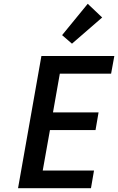

<svg xmlns="http://www.w3.org/2000/svg" viewBox="-20 -991 622 1011"><path d="M307 -806 442 -971 518 -899 359 -761ZM295 -603 259 -399H499L483 -306H243L205 -93H475L459 0H75L198 -696H582L565 -603Z"/></svg>

Font: Fz Poppins Med
Style: Italic
Weight: 500
Italic angle: -10°
Designer: Ninad Kale (Devanagari), Jonny Pinhorn (Latin)
Foundry: Indian Type Foundry
Version: Vit hóa bi Vntype.Com & FontZin.Com